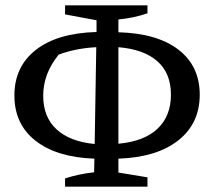

<svg xmlns="http://www.w3.org/2000/svg" viewBox="-20 -685 804 720"><path d="M224 15V-16Q277 -33 333 -39L334 -90Q193 -95 113.5 -157Q34 -219 34 -327Q34 -435 114.5 -498Q195 -561 342 -565V-609L224 -631V-665H533V-635Q479 -617 424 -612V-564Q570 -560 649.5 -498.5Q729 -437 729 -330Q729 -222 648.5 -158.5Q568 -95 424 -90V-38L533 -20V15ZM142 -326Q142 -246 192 -200Q242 -154 335 -145L341 -508Q301 -506 264.5 -498.5Q228 -491 200 -480Q142 -409 142 -326ZM621 -330Q621 -410 570.5 -455Q520 -500 424 -508V-146Q521 -155 571 -202.5Q621 -250 621 -330Z"/></svg>

Font: Piazzolla Medium
Style: Regular
Weight: 500
Designer: Juan Pablo del Peral
Foundry: Huerta Tipografica
Version: Version 1.330